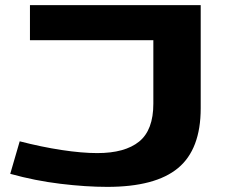

<svg xmlns="http://www.w3.org/2000/svg" viewBox="-20 -720 892 750"><path d="M20 -41 57 -168Q142 -146 221 -134Q300 -122 360 -122Q468 -122 523.5 -167Q579 -212 579 -315V-563H97V-700H764V-297Q764 -137 675.5 -63.5Q587 10 399 10Q316 10 216.5 -2Q117 -14 20 -41Z"/></svg>

Font: Georama ExtraExtended SemiBold
Style: Regular
Weight: 600
Width: 8
Designer: Jean-Baptiste Levee
Foundry: Production Type
Version: Version 1.000